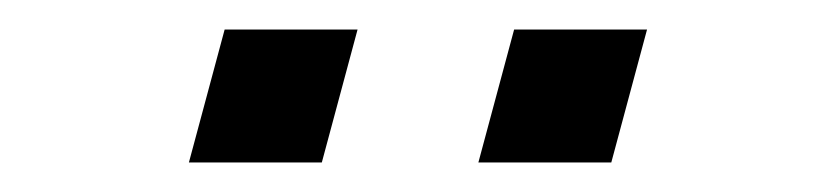

<svg xmlns="http://www.w3.org/2000/svg" viewBox="-20 -928 566 130"><path d="M107.9 -818H197.9L222.1 -908H132.1ZM303.9 -818H393.9L418.1 -908H328.1Z"/></svg>

Font: Manrope
Style: MediumItalic
Weight: 500
Italic angle: -15°
Designer: Mikhail Sharanda
Foundry: Mikhail Sharanda
Version: Version 4.502;hotconv 1.0.109;makeotfexe 2.5.65596